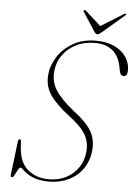

<svg xmlns="http://www.w3.org/2000/svg" viewBox="-58 -902 685 957"><g transform="rotate(5 284.0 -423.5)"><path d="M224.5 10Q183.5 10 156.8 1.2Q130 -7.5 114 -18.8Q98 -30 89.5 -38.5Q81 -47 76.5 -47Q71 -47 64 -34.2Q57 -21.5 50.5 -8.8Q44 4 39.5 4Q29.5 4 31 -6L52 -178Q53.5 -187 60 -187Q67.5 -187 67 -177.5L69 -148Q73.5 -74 115.2 -37.8Q157 -1.5 222 -1.5Q271 -1.5 308.8 -21.5Q346.5 -41.5 369.5 -75.8Q392.5 -110 396 -152.5Q401.5 -199.5 379.8 -238.5Q358 -277.5 296 -324Q227.5 -376.5 198 -420.2Q168.5 -464 173.5 -519.5Q177 -566 204.8 -609.8Q232.5 -653.5 281.2 -681.8Q330 -710 396.5 -710Q451.5 -710 490 -691.2Q528.5 -672.5 548.2 -642Q568 -611.5 567.5 -577Q567 -546.5 548.5 -546.5Q533 -546.5 528.5 -565.5L522.5 -595.5Q511 -647.5 477.8 -673Q444.5 -698.5 393.5 -698.5Q337.5 -698.5 295.5 -676.5Q253.5 -654.5 229.2 -618.2Q205 -582 202 -539Q197 -488 224.2 -445.2Q251.5 -402.5 317 -350.5Q383 -300.5 406 -259.2Q429 -218 425.5 -171Q421.5 -114 393.8 -73.5Q366 -33 321.8 -11.5Q277.5 10 224.5 10ZM421 -754.5Q407.5 -742.5 400 -742.5Q391.5 -742.5 383.5 -754.5L323 -848Q319.5 -853.5 324 -856.5Q328 -859 333 -854.5L410.5 -784.5L523.5 -854.5Q531 -859 534 -856.5Q537.5 -854 530 -848Z"/></g></svg>

Font: Fraunces 72pt Thin
Style: Italic
Weight: 100
Italic angle: -16°
Version: Version 1.000;[b76b70a41]